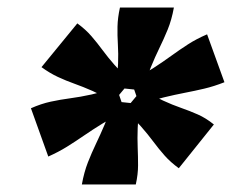

<svg xmlns="http://www.w3.org/2000/svg" viewBox="-20 -776 620 509"><path d="M90 -598Q112 -582 133.5 -572Q155 -562 177.5 -554Q200 -546 225 -535Q250 -524 278 -503L328 -563Q301 -584 283.5 -604Q266 -624 252 -643Q238 -662 222.5 -680Q207 -698 185 -714ZM108 -361Q135 -373 157.5 -387Q180 -401 202.5 -416.5Q225 -432 251 -448Q277 -464 311 -480L288 -547Q252 -532 222.5 -525.5Q193 -519 166.5 -515.5Q140 -512 114.5 -506.5Q89 -501 62 -489ZM340 -287Q346 -314 346 -337.5Q346 -361 345 -385Q344 -409 345 -436.5Q346 -464 353 -500L277 -508Q269 -473 257.5 -446Q246 -419 234.5 -395Q223 -371 213 -345.5Q203 -320 197 -287ZM298 -756Q292 -729 291.5 -705.5Q291 -682 292.5 -658Q294 -634 293 -607Q292 -580 285 -544L361 -536Q369 -571 380 -598Q391 -625 402.5 -648.5Q414 -672 424.5 -697.5Q435 -723 441 -756ZM454 -330 547 -446Q526 -463 504.5 -472.5Q483 -482 460 -490Q437 -498 412 -509.5Q387 -521 359 -542L309 -482Q336 -461 354 -440.5Q372 -420 386.5 -400.5Q401 -381 416.5 -363.5Q432 -346 454 -330ZM575 -558 529 -685Q501 -673 478.5 -658.5Q456 -644 434 -628Q412 -612 386.5 -595.5Q361 -579 327 -564L350 -497Q386 -511 415 -518Q444 -525 470 -530Q496 -535 521.5 -541Q547 -547 575 -558Z"/></svg>

Font: Roboto Serif 20pt Black
Style: Italic
Weight: 900
Italic angle: -10°
Version: Version 1.008